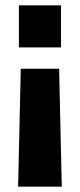

<svg xmlns="http://www.w3.org/2000/svg" viewBox="-20 -523 301 721"><path d="M202 -265 212 178H48L58 -265ZM209 -503V-345H51V-503Z"/></svg>

Font: Cairo ExtraBold
Style: Regular
Weight: 800
Designer: Mohamed Gaber, Accademia di Belle Arti di Urbino
Foundry: Kief Type Foundry, Accademia di Belle Arti di Urbino
Version: Version 3.117